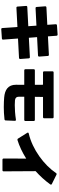

<svg xmlns="http://www.w3.org/2000/svg" viewBox="1034 -1897 932 3040"><g transform="rotate(90 1500.0 -377.0)"><path d="M444 69 590 59C602 58 608 51 607 38L590 -196L896 -212C908 -213 915 -220 914 -232L904 -366C903 -379 896 -385 883 -384L578 -368L568 -498L858 -513C870 -514 877 -521 876 -533L866 -668C865 -680 858 -686 846 -685L556 -670L546 -805C545 -818 538 -824 525 -823L382 -813C370 -812 363 -805 364 -792L373 -660L98 -646C86 -645 79 -639 80 -626L90 -492C91 -480 97 -473 110 -474L386 -488L395 -359L91 -343C79 -342 73 -336 74 -323L84 -189C85 -177 91 -170 104 -171L407 -187L424 51C425 64 432 70 444 69Z M1524 23C1560 26 1613 29 1676 29C1734 29 1800 26 1868 18C1880 17 1887 10 1887 -2L1893 -145C1893 -146 1893 -146 1893 -147C1893 -158 1887 -163 1878 -163C1876 -163 1875 -163 1873 -163C1790 -150 1709 -145 1644 -145C1616 -145 1590 -146 1569 -148C1529 -152 1512 -173 1512 -205C1512 -235 1512 -265 1512 -295H1877C1889 -295 1896 -302 1896 -314V-444C1896 -457 1889 -463 1877 -463H1513C1514 -506 1515 -549 1515 -592H1834C1846 -592 1853 -599 1853 -611V-741C1853 -754 1846 -760 1834 -760H1128C1116 -760 1109 -754 1109 -741V-611C1109 -599 1116 -592 1128 -592H1322C1323 -550 1323 -507 1323 -463H1095C1082 -463 1076 -457 1076 -444V-314C1076 -302 1082 -295 1095 -295H1323C1322 -252 1322 -209 1322 -165C1321 -38 1404 13 1524 23Z M2199 -188C2292 -217 2393 -264 2491 -326L2490 31C2490 44 2497 50 2509 50H2674C2687 50 2693 44 2693 31L2690 -475C2766 -543 2837 -620 2899 -706C2902 -710 2904 -714 2904 -718C2904 -724 2900 -729 2893 -732L2746 -805C2735 -810 2727 -808 2720 -798C2594 -610 2346 -424 2093 -366C2084 -364 2079 -359 2079 -353C2079 -350 2080 -346 2083 -342L2174 -197C2180 -187 2188 -185 2199 -188Z"/></g></svg>

Font: LINE Seed JP_OTF ExtraBold
Style: Regular
Weight: 800
Designer: LY Corporation & Fontrix & Fontworks
Version: Version 1.013